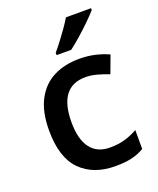

<svg xmlns="http://www.w3.org/2000/svg" viewBox="-143 -853 784 950"><g transform="rotate(-20 248.5 -378.0)"><path d="M299.8 9.8Q184.6 9.8 117.4 -57.6Q50.3 -125 50.3 -267.6Q50.3 -365.7 83.5 -428.5Q116.7 -491.2 175.3 -521Q233.9 -550.8 310.5 -550.8Q358.4 -550.8 397.7 -541Q437 -531.2 464.8 -518.1L430.7 -426.3Q400.4 -438 369.4 -446.5Q338.4 -455.1 309.6 -455.1Q168.5 -455.1 168.5 -268.6Q168.5 -178.7 203.4 -132.3Q238.3 -85.9 306.2 -85.9Q350.6 -85.9 385.7 -96.4Q420.9 -106.9 452.1 -124.5V-24.9Q421.4 -6.8 386.2 1.5Q351.1 9.8 299.8 9.8ZM452.6 -766.1V-756.3Q436.5 -737.8 407.5 -709.2Q378.4 -680.7 346.2 -652.3Q314 -624 289.6 -606H212.9V-618.7Q228.5 -636.7 248.5 -662.8Q268.6 -689 287.8 -716.3Q307.1 -743.7 320.3 -766.1Z"/></g></svg>

Font: Open Sans SemiBold
Style: Regular
Weight: 600
Designer: Monotype Design Team
Foundry: Monotype Imaging Inc.
Version: Version 3.003; ttfautohint (v1.8.4)